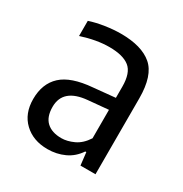

<svg xmlns="http://www.w3.org/2000/svg" viewBox="-115 -837 603 631"><g transform="rotate(30 186.5 -522.0)"><path d="M147.5 -297.5Q93 -297.5 59 -329.8Q25 -362 25 -417Q25 -475.5 60.8 -508.5Q96.5 -541.5 176.5 -548L258.5 -556V-598.5Q258.5 -650.5 233.8 -670.2Q209 -690 157 -690Q109 -690 52 -671.5V-729Q77.5 -737.5 108.8 -742.2Q140 -747 168 -747Q247 -747 286.5 -713.2Q326 -679.5 326 -593V-305H269L263.5 -353H259.5Q240.5 -324.5 211.2 -311Q182 -297.5 147.5 -297.5ZM93 -426.5Q93 -388.5 113 -370Q133 -351.5 169 -351.5Q191 -351.5 215.5 -362.8Q240 -374 258.5 -402.5V-510.5L182.5 -503.5Q93 -495.5 93 -426.5Z"/></g></svg>

Font: Encode Sans Condensed
Style: Regular
Weight: 400
Width: 3
Designer: Multiple Designers
Foundry: Impallari Type
Version: Version 3.000; ttfautohint (v1.8.3) -l 8 -r 50 -G 200 -x 14 